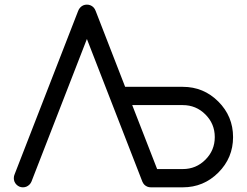

<svg xmlns="http://www.w3.org/2000/svg" viewBox="-20 -801 1056 821"><path d="M545.4 -351.6 651.9 -78.1H761.7Q818.4 -78.1 858.4 -118.2Q898.4 -158.2 898.4 -214.8Q898.4 -271.5 858.4 -311.5Q818.4 -351.6 761.7 -351.6ZM625 0Q608.9 0 597.2 -11.2Q591.8 -17.1 588.9 -23.9L351.6 -634.3L114.3 -23.9Q111.3 -17.1 106 -11.7Q94.2 0 78.1 0Q62 0 50.5 -11.5Q39.1 -22.9 39.1 -39.1Q39.1 -48.3 42.5 -55.7L314 -753.9Q316.9 -762.7 324.2 -770Q335.4 -781.2 351.6 -781.2Q367.7 -781.2 379.4 -770Q386.2 -762.7 389.2 -753.9L515.1 -429.7H761.7Q850.6 -429.7 913.6 -366.7Q976.6 -303.7 976.6 -214.8Q976.6 -126 913.6 -63Q850.6 0 761.7 0Z"/></svg>

Font: Comfortaa
Style: Regular
Weight: 400
Designer: Johan Aakerlund - aajohan
Foundry: Johan Aakerlund
Version: Version 2.004 2013